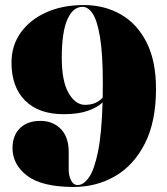

<svg xmlns="http://www.w3.org/2000/svg" viewBox="-20 -730 662 760"><path d="M271.5 10Q146 10 87.8 -34.2Q29.5 -78.5 29.5 -144Q29.5 -193.5 59 -222.5Q88.5 -251.5 139.5 -251.5Q189.5 -251.5 220.8 -219.5Q252 -187.5 252 -128V-57Q252 -35 261.2 -16.2Q270.5 2.5 287.5 2.5Q311 2.5 332.2 -28Q353.5 -58.5 368 -130Q382.5 -201.5 386 -324.5Q364.5 -304 326.5 -291Q288.5 -278 232 -278Q133.5 -278 79.5 -331.8Q25.5 -385.5 25.5 -482.5Q25.5 -549.5 62 -600.8Q98.5 -652 163 -681Q227.5 -710 311.5 -710Q393.5 -710 458.2 -673Q523 -636 560.2 -562.2Q597.5 -488.5 597.5 -378.5Q597.5 -249 554 -162.8Q510.5 -76.5 436.5 -33.2Q362.5 10 271.5 10ZM224.5 -501Q224.5 -408.5 251.5 -361.8Q278.5 -315 316.5 -315Q361 -315 386.5 -343.5Q387 -370.5 387 -399Q387 -516 376 -582.2Q365 -648.5 347 -675.8Q329 -703 307 -703Q269 -703 246.8 -653.2Q224.5 -603.5 224.5 -501Z"/></svg>

Font: Fraunces 144pt Black
Style: Regular
Weight: 900
Version: Version 1.000;[0bf87f6ff]